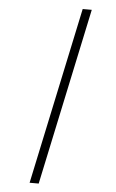

<svg xmlns="http://www.w3.org/2000/svg" viewBox="-70 -994 740 1221"><g transform="rotate(5 300.0 -383.0)"><path d="M167 182 407 -948H465L225 182Z"/></g></svg>

Font: Victor Mono Thin ExtraLight
Style: Italic
Weight: 250
Italic angle: -12°
Monospace: yes
Version: Version 1.561;gftools[0.9.30]